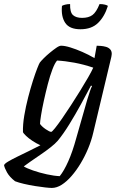

<svg xmlns="http://www.w3.org/2000/svg" viewBox="-84 -725 594 945"><path d="M171 200Q161 200 138 197.5Q115 195 87.5 190.5Q60 186 34 180Q8 174 -10 167Q-37 146 -49.5 123.5Q-62 101 -64 88Q-62 81 -44.5 70.5Q-27 60 -0.5 47Q26 34 56 19.5Q86 5 115 -10Q95 -19 76 -31.5Q57 -44 44 -56.5Q31 -69 29 -75Q28 -112 35.5 -156.5Q43 -201 54.5 -245.5Q66 -290 78 -327.5Q90 -365 99.5 -389Q109 -413 112 -417Q118 -425 131.5 -438.5Q145 -452 162 -466Q179 -480 193.5 -490Q208 -500 217 -500Q235 -500 262.5 -491.5Q290 -483 321 -469.5Q352 -456 381 -439L392 -500Q400 -500 412.5 -499Q425 -498 437.5 -494.5Q450 -491 458 -482.5Q466 -474 466 -460Q466 -459 465.5 -455Q465 -451 464 -445L375 -72Q366 -33 350 5.5Q334 44 313 79Q292 114 268 141.5Q244 169 219.5 184.5Q195 200 171 200ZM210 142Q231 116 252 69Q273 22 291 -44L345 -233Q352 -256 358.5 -275.5Q365 -295 369 -301L364 -304Q342 -262 314 -211Q286 -160 257 -113Q228 -66 200 -32Q188 -18 164.5 0.5Q141 19 115 36.5Q89 54 67 69.5Q45 85 33 94Q47 103 78.5 114Q110 125 146.5 133Q183 141 210 142ZM168 -76Q172 -76 186.5 -94Q201 -112 221.5 -141.5Q242 -171 265 -206.5Q288 -242 310 -277.5Q332 -313 349.5 -343.5Q367 -374 375 -392Q328 -408 282 -416.5Q236 -425 197 -427Q186 -415 174 -383.5Q162 -352 151.5 -311.5Q141 -271 132 -230Q123 -189 118 -157.5Q113 -126 113 -115Q122 -102 141 -89Q160 -76 168 -76ZM312 -581Q258 -581 237 -612.5Q216 -644 221 -696Q225 -699 236.5 -702Q248 -705 261 -705Q260 -664 275.5 -650.5Q291 -637 320 -637Q352 -637 371 -651Q390 -665 406 -705Q422 -705 433 -702Q444 -699 447 -696Q431 -644 399 -612.5Q367 -581 312 -581Z"/></svg>

Font: Texturina Medium 12pt
Style: Italic
Weight: 400
Italic angle: -11°
Version: Version 1.002